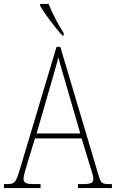

<svg xmlns="http://www.w3.org/2000/svg" viewBox="-23 -951 586 971"><path d="M293 -771H299V-784C274 -822 240 -886 223 -931H180V-921C200 -886 258 -807 293 -771ZM-3 0H182V-20H150C105 -20 96 -28 96 -47C96 -64 111 -109 118 -134L154 -251H390L429 -122C436 -99 449 -62 449 -48C449 -28 441 -20 396 -20H371V0H543V-20H531C494 -20 487 -25 477 -59L282 -714H263L77 -93C58 -30 52 -20 15 -20H-3ZM162 -276 230 -511C245 -565 265 -628 272 -661C282 -625 298 -567 319 -497L383 -276Z"/></svg>

Font: Noto Serif Georgian Condensed Thin
Style: Regular
Weight: 100
Width: 3
Designer: Monotype Design Team, Akaki Razmadze
Foundry: Google LLC
Version: Version 2.003